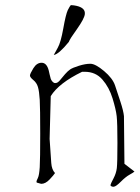

<svg xmlns="http://www.w3.org/2000/svg" viewBox="-20 -682 544 748"><path d="M267.6 -661.1Q308.6 -655.3 310.5 -632.8V-627Q308.6 -609.4 280.3 -569.3Q252 -530.3 248 -518.6Q209 -470.7 189.5 -467.8Q193.4 -475.6 205.1 -496.1Q216.8 -516.6 226.6 -571.3Q236.3 -626 244.1 -642.6Q252 -658.2 255.9 -662.1Q265.6 -661.1 267.6 -661.1ZM177.7 -307.6Q174.8 -184.6 173.3 -140.6L179.7 -46.9Q181.6 -21 194.3 -7.8Q189.5 0 173.3 17.1Q157.2 34.2 140.6 34.2L123 29.3Q122.1 27.3 122.1 24.9Q122.1 22.5 127.4 11.7Q132.8 1 134.8 -30.8Q136.7 -62.5 136.7 -161.1Q136.7 -259.8 134.8 -293Q132.8 -326.2 127.9 -342.8Q123 -359.4 109.9 -370.1Q96.7 -380.9 96.7 -387.7Q96.7 -394.5 109.9 -416Q123 -437.5 142.1 -437.5Q162.1 -437.5 169.9 -407.2Q170.9 -403.3 173.3 -392.1Q175.8 -380.9 177.7 -375Q179.7 -369.1 184.6 -363.8Q189.5 -358.4 194.8 -358.4Q200.2 -358.4 204.1 -360.8Q208 -363.3 210.4 -365.7Q212.9 -368.2 217.8 -374.5Q222.7 -380.9 233.4 -393.1Q244.1 -405.3 253.4 -411.6Q262.7 -418 287.6 -425.8Q312.5 -433.6 332 -433.6Q351.6 -433.6 385.3 -405.3Q418.9 -377 428.2 -349.1Q437.5 -321.3 449.2 -285.6Q460.9 -250 462.9 -229.5L464.8 -43.9L503.9 -13.7Q500 -9.8 484.9 -1.5Q469.7 6.8 450.7 25.9Q431.6 44.9 423.3 45.4Q415 45.9 412.1 42H411.1Q410.2 41 411.1 36.6Q412.1 32.2 422.4 12.7Q432.6 -6.8 435.1 -26.9Q437.5 -46.9 437.5 -125Q437.5 -203.1 434.6 -229.5Q431.6 -255.9 418.5 -298.8Q405.3 -341.8 378.9 -372.1Q352.5 -402.3 310.5 -402.3H299.8Q209.5 -358.4 177.7 -307.6Z"/></svg>

Font: Drukaatie burti
Style: Thin
Weight: 100
Version: Version 0.14